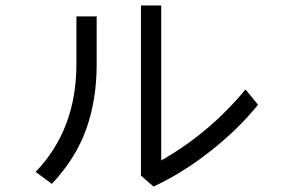

<svg xmlns="http://www.w3.org/2000/svg" viewBox="-20 -687 1040 703"><path d="M110.4 -57.6Q259.8 -212.9 259.8 -452.1Q259.8 -510.7 259.8 -627Q278.3 -627 334 -627Q334 -583 334 -452.1Q334 -322.3 295.9 -214.8Q257.8 -107.4 169.9 -13.7Q150.4 -28.3 110.4 -57.6ZM496.1 -43.9Q496.1 -199.2 496.1 -667Q514.6 -667 570.3 -667Q570.3 -525.4 570.3 -99.6Q746.1 -199.2 878.9 -359.4Q894.5 -340.8 924.8 -303.7Q854.5 -215.8 752 -134.8Q649.4 -53.7 542 -3.9Q526.4 -17.6 496.1 -43.9Z"/></svg>

Font: Gothic A1
Style: Regular
Weight: 400
Designer: HanYang I&C Co.,Ltd.
Version: Version 2.50